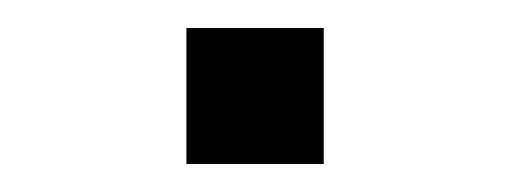

<svg xmlns="http://www.w3.org/2000/svg" viewBox="-20 -341 366 137"><path d="M113 -224V-321H211V-224Z"/></svg>

Font: Maven Pro Medium
Style: Regular
Weight: 500
Designer: Joe Prince
Foundry: Joe Prince
Version: Version 2.103